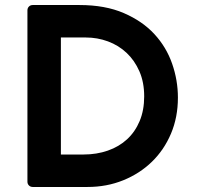

<svg xmlns="http://www.w3.org/2000/svg" viewBox="-20 -743 794 763"><path d="M89 -702Q89 -711 95 -717Q101 -723 110 -723H296Q398 -723 472 -691Q546 -659 593.5 -607.5Q641 -556 664 -490Q687 -424 687 -355Q687 -277 659.5 -212Q632 -147 583.5 -100Q535 -53 469.5 -26.5Q404 0 328 0H110Q101 0 95 -6Q89 -12 89 -21ZM312 -129Q364 -129 408.5 -144.5Q453 -160 485 -189.5Q517 -219 535 -262Q553 -305 553 -360Q553 -416 534 -459.5Q515 -503 483 -533Q451 -563 409 -578.5Q367 -594 321 -594H222V-129Z"/></svg>

Font: Stadtwerke
Style: Bold
Weight: 700
Designer: Santiago Orozco
Foundry: Typemade
Version: Version 1.003